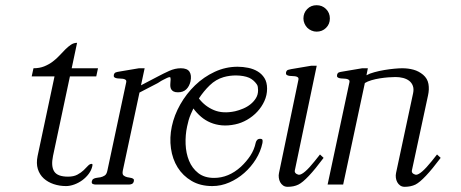

<svg xmlns="http://www.w3.org/2000/svg" viewBox="-20 -719 1797 748"><path d="M339.8 -72.3Q336.4 -56.2 325.7 -41.7Q314.9 -27.3 300.5 -16.8Q286.1 -6.3 269.3 -0.2Q252.4 5.9 237.3 5.9Q211.9 5.9 189.2 -1.7Q166.5 -9.3 150.4 -23.9Q134.3 -38.6 127.4 -60.5Q120.6 -82.5 126.5 -111.3L192.4 -421.4H103.5L110.4 -453.1Q133.8 -453.1 152.1 -460.4Q170.4 -467.8 185.1 -478.8Q199.7 -489.7 211.7 -502.7Q223.6 -515.6 234.6 -526.6Q245.6 -537.6 256.6 -544.9Q267.6 -552.2 280.3 -552.2L259.3 -453.1H361.8L355 -421.4H252.4L186.5 -111.3Q178.2 -71.3 191.2 -51Q204.1 -30.8 245.1 -30.8Q267.1 -30.8 281.5 -38.6Q295.9 -46.4 305.7 -55.7Q315.4 -64.9 322.5 -72.8Q329.6 -80.6 337.4 -80.6Q340.3 -80.6 340.3 -77.4Q340.3 -74.2 339.8 -72.3Z M722.2 -402.3Q717.8 -382.8 705.8 -371.1Q693.8 -359.4 673.3 -359.4Q662.6 -359.4 656.5 -362.5Q650.4 -365.7 647.5 -370.4Q644.5 -375 643.8 -381.1Q643.1 -387.2 643.6 -393.1Q643.6 -398.4 644.3 -403.6Q645 -408.7 644.5 -412.6Q644 -416.5 643.6 -417.5Q643.1 -418.5 641.1 -418.5Q637.7 -418.5 630.9 -415.5Q624 -412.6 615.2 -407.7Q607.4 -403.8 601.1 -399.4Q594.7 -395 589.4 -392.6L523.4 -358.4L458.5 -54.7Q455.6 -40.5 461.2 -35.6Q466.8 -30.8 475.1 -28.8Q480.5 -27.8 484.6 -27.1Q488.8 -26.4 492.7 -25.4Q496.6 -24.4 499.8 -21.7Q502.9 -19 501.5 -13.2Q499.5 -4.9 493.9 -2.4Q488.3 0 482.4 0H352.5Q346.7 0 341.3 -2.4Q335.9 -4.9 337.9 -13.2Q339.4 -19.5 343.8 -22Q348.1 -24.4 352.5 -25.4Q356.4 -26.4 361.1 -26.9Q365.7 -27.3 371.1 -28.3Q380.4 -30.3 387.9 -35.2Q395.5 -40 398.4 -54.7L471.7 -398.4Q473.1 -405.3 469.2 -408.2Q465.3 -411.1 459 -412.1Q452.6 -413.1 445.3 -413.1Q438 -413.1 432.6 -414.6Q428.7 -415.5 425.5 -418Q422.4 -420.4 423.3 -426.8Q425.3 -435.1 431.2 -437Q437 -439 443.4 -439.9L521.5 -453.1H543.5L529.3 -386.7L595.7 -421.4Q616.7 -432.6 639.4 -442.9Q662.1 -453.1 684.6 -453.1Q709.5 -453.1 718.3 -439.5Q727.1 -425.8 722.2 -402.3Z M1020.5 -373.5Q1020.5 -348.1 1010 -325.2Q999.5 -302.2 982.2 -283.7Q964.8 -265.1 942.4 -252.2Q919.9 -239.3 896 -234.4Q868.2 -228.5 844.2 -230.7Q820.3 -232.9 800 -241.5Q779.8 -250 763.2 -264.2Q746.6 -278.3 733.4 -296.4L723.6 -274.9Q718.3 -262.7 714.8 -250.5Q711.4 -238.3 709 -226.6Q701.7 -192.9 703.1 -157.2Q704.6 -121.6 716.6 -92.5Q728.5 -63.5 752.4 -44.7Q776.4 -25.9 814 -25.9Q870.6 -25.9 918.5 -69.3Q940.4 -89.8 955.6 -113Q970.7 -136.2 976.1 -162.6Q977.1 -168 981.2 -173.1Q985.4 -178.2 993.2 -178.2Q1002.4 -178.2 1002.9 -172.6Q1003.4 -167 1002.4 -161.6Q995.6 -128.9 976.8 -98.6Q958 -68.4 931.6 -45.2Q905.3 -22 873.3 -8.1Q841.3 5.9 807.1 5.9Q760.3 5.9 726.3 -14.2Q692.4 -34.2 672.1 -66.7Q651.9 -99.1 646 -140.9Q640.1 -182.6 649.4 -226.6Q658.7 -270.5 682.4 -312.3Q706.1 -354 740 -386.7Q773.9 -419.4 816.4 -439.2Q858.9 -459 905.8 -459Q926.3 -459 946.8 -454.8Q967.3 -450.7 983.6 -440.9Q1000 -431.2 1010.3 -414.8Q1020.5 -398.4 1020.5 -373.5ZM985.4 -367.2Q985.4 -374 984.4 -380.4Q983.4 -386.7 980 -391.1Q968.3 -407.7 950.7 -416Q940.4 -420.4 927.7 -422.6Q915 -424.8 901.9 -425Q888.7 -425.3 875.7 -423.6Q862.8 -421.9 851.1 -418.5Q820.8 -409.7 797.1 -386.7Q773.4 -363.8 754.9 -335.4Q778.3 -304.7 813.5 -290Q848.6 -275.4 896 -285.6Q911.1 -289.1 927.2 -295.9Q943.4 -302.7 956.1 -313Q968.8 -323.2 977.1 -336.7Q985.4 -350.1 985.4 -367.2Z M1240.7 -104Q1175.3 -16.1 1142.6 0Q1125 8.8 1100.6 8.8Q1090.3 8.8 1083 3.7Q1075.7 -1.5 1071.5 -9.3Q1067.4 -17.1 1066.2 -26.6Q1064.9 -36.1 1066.9 -44.9L1142.6 -408.2Q1144 -415 1140.1 -418Q1136.2 -420.9 1129.6 -421.9Q1123 -422.9 1115.7 -422.9Q1108.4 -422.9 1103.5 -424.3Q1099.6 -425.3 1096.4 -427.7Q1093.3 -430.2 1094.2 -436.5Q1096.2 -444.8 1102.1 -446.8Q1107.9 -448.7 1114.3 -449.7L1192.4 -462.9H1213.9L1128.4 -54.2Q1127.4 -48.8 1130.9 -44.9Q1134.3 -41 1140.6 -39.1Q1144.5 -38.1 1144.5 -38.1Q1163.6 -38.1 1205.6 -90.8L1226.6 -117.2ZM1265.1 -647Q1265.1 -625 1250.2 -610.4Q1235.4 -595.7 1213.4 -595.7Q1203.1 -595.7 1193.6 -599.9Q1184.1 -604 1177.2 -610.8Q1170.4 -617.7 1166.3 -627.2Q1162.1 -636.7 1162.1 -647Q1162.1 -668.9 1176.8 -683.8Q1191.4 -698.7 1213.4 -698.7Q1235.4 -698.7 1250.2 -683.8Q1265.1 -668.9 1265.1 -647Z M1696.8 -104Q1631.3 -16.6 1598.6 0Q1580.1 8.8 1556.6 8.8Q1546.4 8.8 1539.1 3.7Q1531.7 -1.5 1527.6 -9.3Q1523.4 -17.1 1522.2 -26.6Q1521 -36.1 1522.9 -44.9L1589.4 -356Q1592.8 -372.6 1588.4 -384.5Q1584 -396.5 1574.2 -404.1Q1564.5 -411.6 1550.5 -415.3Q1536.6 -418.9 1520.5 -418.9Q1509.3 -418.9 1493.2 -417.7Q1477.1 -416.5 1460 -413.8Q1442.9 -411.1 1427.2 -406.5Q1411.6 -401.9 1401.4 -395.5L1316.9 0H1256.3L1341.3 -398.4Q1342.8 -405.3 1338.6 -408.2Q1334.5 -411.1 1328.1 -412.1Q1321.8 -413.1 1314.5 -413.1Q1307.1 -413.1 1302.2 -414.6Q1298.3 -415.5 1295.2 -418Q1292 -420.4 1293 -426.8Q1294.9 -435.1 1300.5 -437Q1306.2 -439 1313 -439.9L1391.1 -453.1H1413.1L1407.7 -425.8Q1419.4 -432.6 1438.5 -437.7Q1457.5 -442.9 1477.8 -446.3Q1498 -449.7 1516.8 -451.4Q1535.6 -453.1 1546.9 -453.1Q1570.3 -453.1 1590.8 -447.5Q1611.3 -441.9 1628.4 -427.7Q1645.5 -413.1 1649.2 -391.8Q1652.8 -370.6 1647.5 -347.2L1584.5 -54.2Q1583.5 -48.8 1586.9 -44.9Q1590.3 -41 1596.7 -39.1Q1600.6 -38.1 1600.6 -38.1Q1619.1 -38.1 1661.6 -90.8L1682.6 -117.2Z"/></svg>

Font: Atsinvsda
Style: Italic
Weight: 400
Italic angle: -12°
Designer: Al Webster
Foundry: Al Webster and Michael Everson
Version: Version 2.000